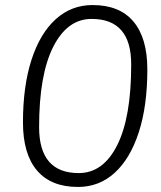

<svg xmlns="http://www.w3.org/2000/svg" viewBox="-20 -733 640 761"><path d="M289 8Q182 8 126.5 -57.5Q71 -123 71 -248Q71 -392 105 -496.5Q139 -601 201 -657Q263 -713 347 -713Q454 -713 509 -647.5Q564 -582 564 -458Q564 -313 530 -208.5Q496 -104 434.5 -48Q373 8 289 8ZM292 -47Q389 -47 444.5 -157.5Q500 -268 500 -476Q501 -658 343 -658Q247 -658 191 -547.5Q135 -437 135 -229Q135 -47 292 -47Z"/></svg>

Font: Nunito Light
Style: Italic
Weight: 300
Italic angle: -9°
Designer: Vernon Adams
Foundry: Vernon Adams
Version: Version 3.601; ttfautohint (v1.8.2.53-6de2)